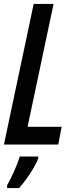

<svg xmlns="http://www.w3.org/2000/svg" viewBox="-21 -734 394 975"><path d="M-1 0H275L292 -90H119L251 -714H150ZM15 221H76C109 185 157 114 173 71V61H79C67 104 35 173 15 207Z"/></svg>

Font: Noto Sans UI Condensed Medium
Style: Italic
Weight: 500
Width: 3
Italic angle: -12°
Designer: Monotype Design Team
Foundry: Monotype Imaging Inc.
Version: Version 1.901